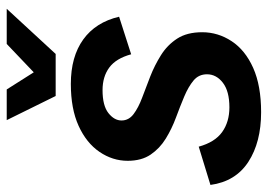

<svg xmlns="http://www.w3.org/2000/svg" viewBox="-148 -636 778 557"><g transform="rotate(-90 240.5 -358.0)"><path d="M193 11Q106 11 49 -26Q-8 -63 -18 -136L93 -170Q106 -123 135.5 -102Q165 -81 207 -81Q254 -81 278.5 -100Q303 -119 303 -146Q303 -170 285 -185Q267 -200 238.5 -212Q210 -224 177.5 -236Q145 -248 116.5 -265.5Q88 -283 70 -309.5Q52 -336 52 -376Q52 -420 78 -458Q104 -496 153.5 -518.5Q203 -541 275 -541Q354 -541 404 -505Q454 -469 470 -401L361 -366Q349 -410 322.5 -429.5Q296 -449 257 -449Q212 -449 190.5 -432Q169 -415 169 -394Q169 -373 187.5 -359Q206 -345 235.5 -334Q265 -323 297 -310.5Q329 -298 358.5 -279.5Q388 -261 406.5 -232.5Q425 -204 425 -160Q425 -114 399 -74.5Q373 -35 321.5 -12Q270 11 193 11ZM276 -585 285 -626 391 -727H493L362 -585ZM240 -585 170 -727H259L323 -626L326 -585Z"/></g></svg>

Font: Radio Canada Big Medium
Style: Italic
Weight: 500
Italic angle: -12°
Designer: Étienne Aubert Bonn
Foundry: Coppers and Brasses
Version: Version 1.001